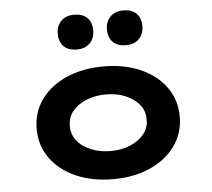

<svg xmlns="http://www.w3.org/2000/svg" viewBox="-55 -865 1033 936"><g transform="rotate(-5 461.0 -397.5)"><path d="M461.8 10Q359.1 10 279.5 -25.3Q199.9 -60.6 155.4 -123.1Q110.9 -185.7 110.9 -265.9Q110.9 -347 155.4 -409.1Q199.9 -471.2 279.5 -506.5Q359.1 -541.7 461.8 -541.7Q565.1 -541.7 643.6 -506.5Q722.2 -471.2 766.7 -409.1Q811.2 -347 811.2 -265.9Q811.2 -185.7 766.7 -123.1Q722.2 -60.6 643.6 -25.3Q565.1 10 461.8 10ZM461.8 -127.6Q514.3 -127.6 556.6 -145.2Q598.9 -162.7 624.6 -194Q650.2 -225.4 648.8 -265.9Q650.2 -307.4 624.6 -338.5Q598.9 -369.6 556.6 -387.1Q514.3 -404.7 461.8 -404.7Q409.3 -404.7 365.9 -387.1Q322.5 -369.6 297.7 -338.8Q272.8 -308 273.3 -265.9Q272.8 -225.4 297.7 -194Q322.5 -162.7 365.9 -145.2Q409.3 -127.6 461.8 -127.6ZM581.3 -635.1Q539.7 -635.1 517.1 -657.2Q494.5 -679.4 494.5 -720.2Q494.5 -757.8 517.9 -781.5Q541.3 -805.3 581.3 -805.3Q622.9 -805.3 645.5 -783.4Q668.1 -761.5 668.1 -720.2Q668.1 -682.6 644.7 -658.8Q621.4 -635.1 581.3 -635.1ZM340.6 -635.1Q298.9 -635.1 276.4 -657.2Q253.8 -679.4 253.8 -720.2Q253.8 -757.8 277.1 -781.5Q300.5 -805.3 340.6 -805.3Q382.2 -805.3 404.8 -783.4Q427.4 -761.5 427.4 -720.2Q427.4 -682.6 404 -658.8Q380.6 -635.1 340.6 -635.1Z"/></g></svg>

Font: Lexend Tera
Style: Regular
Weight: 400
Designer: Bonnie Shaver-Troup, Thomas Jockin
Foundry: Lexend
Version: Version 1.007